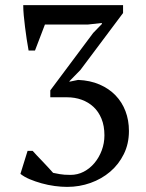

<svg xmlns="http://www.w3.org/2000/svg" viewBox="-20 -720 573 752"><path d="M256 -35Q284 -35 308 -47.5Q332 -60 350 -81.5Q368 -103 378.5 -131Q389 -159 389 -190Q389 -227 377.5 -255Q366 -283 346 -301.5Q326 -320 299.5 -329.5Q273 -339 242 -339H177V-366L345 -591L379 -626V-630L325 -624H156L117 -522H92Q88 -543 84.5 -567Q81 -591 78 -614.5Q75 -638 73 -660Q71 -682 71 -700H462V-669L295 -446L252 -402V-400L286 -407Q333 -405 370 -389Q407 -373 432.5 -346.5Q458 -320 471.5 -284.5Q485 -249 485 -207Q485 -157 465 -116.5Q445 -76 411.5 -47.5Q378 -19 334.5 -3.5Q291 12 243 12Q220 12 194 8.5Q168 5 143 -2Q118 -9 96.5 -18Q75 -27 60 -39L88 -129H108Q114 -122 124.5 -111Q135 -100 146.5 -88Q158 -76 169 -64Q180 -52 188 -43Q198 -41 214 -38Q230 -35 256 -35Z"/></svg>

Font: PTSerif
Style: Regular
Weight: 400
Designer: A.Korolkova, O.Umpeleva, V.Yefimov
Foundry: ParaType Ltd
Version: Version 1.000W OFL; ttfautohint (v1.2) -l 8 -r 50 -G 200 -x 